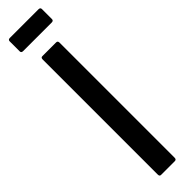

<svg xmlns="http://www.w3.org/2000/svg" viewBox="-282 -772 749 749"><g transform="rotate(-45 92.0 -397.5)"><path d="M54 0Q46 0 46 -10V-645Q46 -655 54 -655H130Q139 -655 139 -645V-10Q139 0 130 0ZM15 -722Q5 -722 5 -731V-786Q5 -795 15 -795H173Q183 -795 183 -786V-731Q183 -722 173 -722Z"/></g></svg>

Font: Sofia Sans Extra Condensed SemiBold
Style: Regular
Weight: 600
Designer: Botio Nikoltchev, Ani Petrova
Foundry: lettersoup
Version: Version 4.101